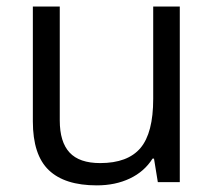

<svg xmlns="http://www.w3.org/2000/svg" viewBox="-20 -555 654 585"><path d="M162.1 -535.2V-188Q162.1 -122.6 191.9 -90.3Q221.7 -58.1 285.2 -58.1Q369.1 -58.1 408 -104Q446.8 -149.9 446.8 -253.9V-535.2H527.8V0H460.9L449.2 -71.8H444.8Q419.9 -32.2 375.7 -11.2Q331.5 9.8 274.9 9.8Q177.2 9.8 128.7 -36.6Q80.1 -83 80.1 -185.1V-535.2Z"/></svg>

Font: Samim FD
Style: FD
Weight: 400
Foundry: DejaVu fonts team - Redesigned by Saber Rastikerdar
Version: Version 4.00 December 17, 2020